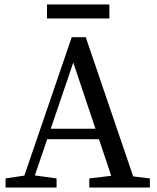

<svg xmlns="http://www.w3.org/2000/svg" viewBox="-20 -842 704 862"><path d="M5 0V-41L105 -56H125L234 -41V0ZM71 0 302 -675H365L595 0H497L299 -591H319L314 -576L118 0ZM177 -217V-264H463V-217ZM381 0V-41L507 -56H529L653 -41V0ZM191 -759V-822H471V-759Z"/></svg>

Font: Source Serif 4 Variable
Style: Regular
Weight: 400
Designer: Frank Grießhammer
Foundry: Adobe
Version: Version 4.005;hotconv 1.1.0;makeotfexe 2.6.0